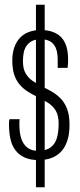

<svg xmlns="http://www.w3.org/2000/svg" viewBox="-20 -743 340 812"><path d="M132 49V-723H169V49ZM144 -66Q108 -66 84 -77Q60 -88 45 -108Q30 -128 24 -156Q18 -184 18 -218Q18 -224 18.5 -229.5Q19 -235 20 -239H63Q62 -234 62 -228Q62 -222 62 -216Q62 -180 70.5 -155.5Q79 -131 96.5 -118Q114 -105 141 -105Q173 -105 192.5 -118.5Q212 -132 220 -157.5Q228 -183 228 -220Q228 -255 215.5 -275.5Q203 -296 182 -309Q161 -322 138 -333Q116 -344 97 -356Q78 -368 63 -385.5Q48 -403 40 -427.5Q32 -452 32 -487Q32 -517 40 -541Q48 -565 63.5 -582Q79 -599 101.5 -607.5Q124 -616 152 -616Q182 -616 204.5 -607.5Q227 -599 241 -583Q255 -567 261.5 -544Q268 -521 268 -491Q268 -483 267.5 -474Q267 -465 266 -456H224V-490Q224 -523 215 -542Q206 -561 190.5 -569Q175 -577 153 -577Q130 -577 115.5 -569.5Q101 -562 92 -549Q83 -536 80 -519Q77 -502 77 -484Q77 -452 88.5 -432.5Q100 -413 118.5 -400.5Q137 -388 158 -377Q177 -368 197.5 -356.5Q218 -345 235.5 -327.5Q253 -310 263.5 -283Q274 -256 274 -215Q274 -177 265 -149Q256 -121 239 -102.5Q222 -84 198 -75Q174 -66 144 -66Z"/></svg>

Font: Archivo ExtraCondensed Thin
Style: Regular
Weight: 250
Width: 2
Designer: Hector Gatti
Foundry: Omnibus-Type
Version: Version 2.001